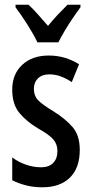

<svg xmlns="http://www.w3.org/2000/svg" viewBox="-20 -786 389 816"><path d="M319 -149Q319 -72 277 -31Q235 10 160 10Q122 10 89.5 1.5Q57 -7 32 -20V-117Q55 -99 88 -87Q121 -75 155 -75Q187 -75 205.5 -93Q224 -111 224 -145Q224 -173 206.5 -193.5Q189 -214 142 -240Q92 -270 62 -306.5Q32 -343 32 -405Q32 -471 74.5 -510.5Q117 -550 187 -550Q223 -550 255 -540.5Q287 -531 316 -513L285 -437Q263 -452 239 -461Q215 -470 190 -470Q159 -470 141.5 -453Q124 -436 124 -408Q124 -379 141.5 -360.5Q159 -342 207 -313Q257 -282 288 -246.5Q319 -211 319 -149ZM139 -606Q124 -638 97.5 -680Q71 -722 46 -755V-766H101Q119 -750 140.5 -725.5Q162 -701 184 -676Q208 -705 225.5 -723.5Q243 -742 267 -766H322V-755Q307 -735 289 -708.5Q271 -682 255 -655Q239 -628 228 -606Z"/></svg>

Font: Noto Sans Lao Looped ExtraCondensed Medium
Style: Regular
Weight: 500
Width: 2
Designer: Mark Frömberg, Ben Mitchell
Foundry: The Fontpad Ltd
Version: Version 1.002; ttfautohint (v1.8.4.7-5d5b)